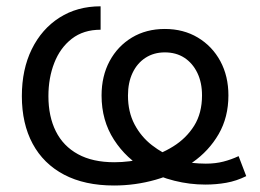

<svg xmlns="http://www.w3.org/2000/svg" viewBox="-20 -568 811 600"><path d="M336.4 11.7Q244.6 11.7 180.2 -22.2Q115.7 -56.2 82 -118.9Q48.3 -181.6 48.3 -267.6Q48.3 -351.1 79.3 -414.3Q110.4 -477.5 165.8 -512.9Q221.2 -548.3 294.4 -548.3V-475.1Q240.7 -475.1 204.3 -446.8Q168 -418.5 149.7 -371.6Q131.3 -324.7 131.3 -267.6Q131.3 -204.1 154.5 -157.7Q177.7 -111.3 223.6 -86.2Q269.5 -61 337.4 -61Q384.3 -61 432.4 -73Q480.5 -85 521.2 -110.4Q562 -135.7 586.7 -175Q611.3 -214.4 611.3 -270Q611.3 -310.1 596.7 -340.3Q582 -370.6 556.2 -387.5Q530.3 -404.3 495.1 -404.3Q460.9 -404.3 434.8 -387.5Q408.7 -370.6 394.3 -340.3Q379.9 -310.1 379.9 -269.5Q379.9 -218.3 400.4 -179.4Q420.9 -140.6 454.8 -114.3Q488.8 -87.9 528.8 -72.8Q551.8 -62 577.1 -59.3Q602.5 -56.6 623 -56.6Q653.3 -56.6 678 -63Q702.6 -69.3 725.6 -80.1L749.5 -17.6Q718.8 -2.4 687 3.2Q655.3 8.8 621.6 8.8Q572.8 8.8 524.9 -3.2Q477.1 -15.1 436.5 -37.6Q375 -71.3 336.2 -131.3Q297.4 -191.4 297.4 -269.5Q297.4 -330.1 322.5 -377Q347.7 -423.8 392.3 -450.7Q437 -477.5 495.1 -477.5Q553.2 -477.5 598.1 -450.7Q643.1 -423.8 668.5 -377Q693.8 -330.1 693.8 -270Q693.8 -201.7 663.3 -148.9Q632.8 -96.2 581.3 -60.3Q529.8 -24.4 466.3 -6.3Q402.8 11.7 336.4 11.7Z"/></svg>

Font: V-Inter
Style: Regular-375
Weight: 375
Designer: Rasmus Andersson
Foundry: rsms
Version: Version 4.000;git-4146feb